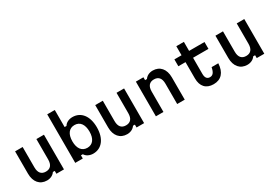

<svg xmlns="http://www.w3.org/2000/svg" viewBox="38 -1867 4125 2905"><g transform="rotate(-30 2100.0 -415.0)"><path d="M597 -606H465V-250C465 -156 424 -107 345 -107C266 -107 225 -156 225 -250V-606H93V-216C93 -72 170 18 294 18C353 18 404 -7 432 -50H465V0H597Z M1102 16C1252 16 1347 -107 1347 -303C1347 -499 1252 -622 1102 -622C1040 -622 984 -595 959 -550H926V-848H794V0H926V-56H959C984 -12 1040 16 1102 16ZM919 -303C919 -429 974 -502 1069 -502C1163 -502 1218 -429 1218 -303C1218 -178 1163 -105 1069 -105C974 -105 919 -178 919 -303Z M1997 -606H1865V-250C1865 -156 1824 -107 1745 -107C1666 -107 1625 -156 1625 -250V-606H1493V-216C1493 -72 1570 18 1694 18C1753 18 1804 -7 1832 -50H1865V0H1997Z M2203 0H2335V-356C2335 -450 2376 -499 2455 -499C2534 -499 2575 -450 2575 -356V0H2707V-390C2707 -534 2630 -624 2506 -624C2447 -624 2396 -599 2368 -556H2335V-606H2203Z M3133 -764H3001V-606H2876V-486H3001V-202C3001 -62 3074 17 3205 17C3337 17 3414 -67 3422 -223H3305C3289 -140 3261 -103 3209 -103C3159 -103 3133 -138 3133 -204V-486H3402V-606H3133Z M4097 -606H3965V-250C3965 -156 3924 -107 3845 -107C3766 -107 3725 -156 3725 -250V-606H3593V-216C3593 -72 3670 18 3794 18C3853 18 3904 -7 3932 -50H3965V0H4097Z"/></g></svg>

Font: Martian Mono Std Md
Style: Regular
Weight: 500
Monospace: yes
Designer: Roman Shamin
Foundry: Evil Martians
Version: Version 1.000